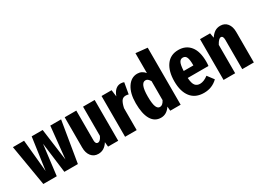

<svg xmlns="http://www.w3.org/2000/svg" viewBox="-28 -1452 2933 2164"><g transform="rotate(-30 1438.0 -370.5)"><path d="M632.8 -530.8 544.9 0H369.1L318.8 -395L270 0H95.2L5.9 -530.8H150.9L190.9 -113.8L250 -530.8H393.1L449.2 -113.8L492.2 -530.8Z M1069.8 -530.8V0H937.5L931.6 -61Q883.3 17.1 804.7 17.1Q746.6 17.1 713.1 -25.1Q679.7 -67.4 679.7 -136.2V-530.8H830.6V-142.1Q830.6 -119.6 838.6 -107.4Q846.7 -95.2 861.8 -95.2Q894 -95.2 918.5 -150.9V-530.8Z M1416 -545.9Q1437.5 -545.9 1458.5 -538.1L1433.1 -393.1Q1415 -398.9 1396.5 -398.9Q1359.4 -398.9 1340.8 -370.4Q1322.3 -341.8 1310.1 -285.2V0H1159.2V-530.8H1290L1301.3 -443.8Q1338.9 -545.9 1416 -545.9Z M1731.4 -757.8 1882.3 -742.2V0H1747.1L1742.2 -56.2Q1694.3 17.1 1620.1 17.1Q1538.1 17.1 1495.1 -56.4Q1452.1 -129.9 1452.1 -266.1Q1452.1 -395 1502.2 -471.4Q1552.2 -547.9 1632.3 -547.9Q1692.4 -547.9 1731.4 -499ZM1669.4 -94.2Q1704.6 -94.2 1731.4 -146V-394Q1717.8 -416 1704.8 -426.5Q1691.9 -437 1675.3 -437Q1607.4 -437 1607.4 -266.1Q1607.4 -215.3 1612.1 -180.7Q1616.7 -146 1625.5 -127.7Q1634.3 -109.4 1644.8 -101.8Q1655.3 -94.2 1669.4 -94.2Z M2375.5 -275.9Q2375.5 -247.6 2372.1 -221.2H2102.1Q2106.9 -148.9 2128.9 -121.6Q2150.9 -94.2 2191.4 -94.2Q2240.2 -94.2 2297.4 -137.2L2359.4 -55.2Q2285.6 17.1 2180.2 17.1Q2068.4 17.1 2010.3 -56.9Q1952.1 -130.9 1952.1 -262.2Q1952.1 -393.6 2007.6 -470.7Q2063 -547.9 2166.5 -547.9Q2264.2 -547.9 2319.8 -478.8Q2375.5 -409.7 2375.5 -275.9ZM2228 -312V-318.8Q2228 -386.7 2214.6 -417.5Q2201.2 -448.2 2167.5 -448.2Q2137.2 -448.2 2121.3 -418.7Q2105.5 -389.2 2102.1 -312Z M2712.9 -547.9Q2769.5 -547.9 2802.2 -507.1Q2835 -466.3 2835 -397V0H2684.1V-380.9Q2684.1 -433.1 2654.8 -433.1Q2626 -433.1 2591.8 -369.1V0H2440.9V-530.8H2571.8L2583 -467.8Q2609.9 -508.3 2640.6 -528.1Q2671.4 -547.9 2712.9 -547.9Z"/></g></svg>

Font: Fira Sans Compressed
Style: Bold
Weight: 700
Width: 1
Designer: Carrois Corporate & Edenspiekermann AG
Foundry: Carrois Corporate GbR & Edenspiekermann AG
Version: Version 4.203;PS 004.203;hotconv 1.0.88;makeotf.lib2.5.64775